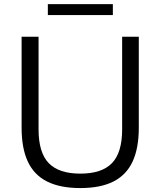

<svg xmlns="http://www.w3.org/2000/svg" viewBox="-20 -922 794 951"><path d="M378 9.5Q278 9.5 213.5 -22.8Q149 -55 118 -121.2Q87 -187.5 87 -289.5V-740H171V-281Q171 -166.5 221.2 -114.2Q271.5 -62 378 -62Q484.5 -62 534.8 -114.2Q585 -166.5 585 -281V-740H667.5V-289.5Q667.5 -187.5 636.5 -121.2Q605.5 -55 541.5 -22.8Q477.5 9.5 378 9.5ZM217 -847.5V-901.5H539V-847.5Z"/></svg>

Font: Encode Sans SemiExpanded
Style: Regular
Weight: 400
Width: 6
Designer: Multiple Designers
Foundry: Impallari Type
Version: Version 3.002